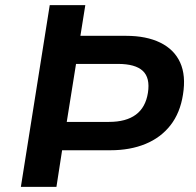

<svg xmlns="http://www.w3.org/2000/svg" viewBox="-20 -725 762 745"><path d="M61 0 173 -705H311L292 -586H469Q548 -586 602 -559.5Q656 -533 679 -482.5Q702 -432 690 -358Q679 -287 641.5 -239Q604 -191 544.5 -166.5Q485 -142 409 -142H221L199 0ZM239 -252H403Q469 -252 507 -280Q545 -308 554 -365Q563 -423 534 -450Q505 -477 438 -477H275Z"/></svg>

Font: Nunito Sans 6pt
Style: Bold Italic
Weight: 700
Italic angle: -9°
Version: Version 3.101;gftools[0.9.27]